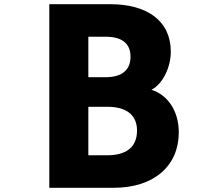

<svg xmlns="http://www.w3.org/2000/svg" viewBox="-20 -831 1040 915"><path d="M832 -200C832 -306 776 -380 702 -403C761 -435 794 -517 794 -585C794 -733 679 -811 506 -811H215V64H521C717 64 832 -43 832 -200ZM602 -561C602 -501 566 -463 482 -463H401V-656H483C566 -656 602 -620 602 -561ZM633 -209C633 -126 577 -91 491 -91H401V-322H494C571 -322 633 -291 633 -209Z"/></svg>

Font: LINE Seed JP_OTF ExtraBold
Style: Regular
Weight: 800
Designer: LY Corporation & Fontrix & Fontworks
Version: Version 1.013